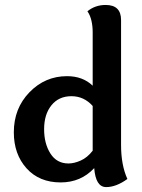

<svg xmlns="http://www.w3.org/2000/svg" viewBox="-20 -740 583 786"><path d="M260.3 -70.8Q283.7 -70.8 310.5 -82.8Q337.4 -94.7 359.4 -123V-306.2Q323.7 -346.2 272.5 -346.2Q220.7 -346.2 190.7 -309.1Q160.6 -272 160.6 -210.9Q160.6 -151.9 186.5 -111.3Q212.4 -70.8 260.3 -70.8ZM475.6 -146.5Q475.6 -64 501.5 -7.3Q455.6 25.9 414.6 25.9Q371.6 25.9 365.7 -51.8Q311 6.8 228.5 6.8Q140.6 6.8 88.6 -51Q36.6 -108.9 36.6 -198.2Q36.6 -296.4 100.6 -362.3Q164.6 -428.2 254.4 -428.2Q318.8 -428.2 359.4 -389.2V-608.9Q359.4 -633.8 354.2 -655.8Q349.1 -677.7 337.9 -693.8Q369.6 -719.7 412.6 -719.7Q475.6 -719.7 475.6 -658.2Z"/></svg>

Font: ALMAS
Style: Bold
Weight: 700
Designer: ALMAS Font/ by Husham Jawad Kadhim, derived from the Bainsely font by/ Paul James MIller
Foundry: High-Logic / Made with FontCreator
Version: Version 1.411;September 19, 2021;FontCreator 14.0.0.2814 32-